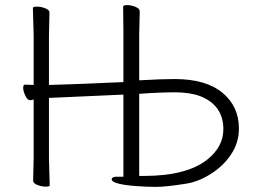

<svg xmlns="http://www.w3.org/2000/svg" viewBox="-20 -726 1007 753"><path d="M177 -393Q206 -393 464 -404V-604L463 -700Q463 -706 479 -706Q495 -706 511.5 -699Q528 -692 528 -682L526 -593V-411Q612 -416 665 -416Q787 -416 852 -362.5Q917 -309 917 -222Q917 -167 887 -121.5Q857 -76 808.5 -45Q760 -14 712 -6Q632 7 590 7L551 6Q418 0 418 -23Q418 -31 433 -33H464V-355L172 -342V-105L175 1Q175 6 159.5 6Q144 6 127 -0.5Q110 -7 110 -17L112 -106V-336Q103 -333 99 -333H98Q88 -333 79.5 -350.5Q71 -368 71 -381Q71 -394 77 -394H78L112 -393V-589L109 -695Q109 -700 125 -700Q141 -700 157.5 -693.5Q174 -687 174 -677L172 -588V-393ZM433 -33ZM765 -349Q724 -364 665.5 -364Q607 -364 526 -358V-36H544Q713 -36 794 -101Q856 -151 856 -219Q856 -313 765 -349Z"/></svg>

Font: LXGW WenKai Light
Style: Regular
Weight: 300
Designer: LXGW / Fontworks Inc.
Foundry: LXGW / Fontworks Inc.
Version: Version 1.501; October 10, 2024